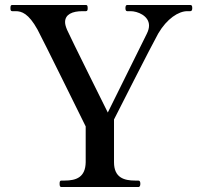

<svg xmlns="http://www.w3.org/2000/svg" viewBox="-20 -753 801 773"><path d="M537 0C543 0 545 -6 545 -13C545 -21 543 -26 537 -26H524C479 -26 439 -38 439 -100V-272C439 -272 592 -574 617 -618C652 -678 699 -708 734 -708H746C752 -708 754 -713 754 -720C754 -728 753 -733 746 -733H492C487 -733 485 -728 485 -720C485 -713 487 -708 492 -708H506C533 -708 580 -690 580 -650C580 -640 577 -629 571 -617L414 -300C414 -300 261 -607 250 -633C245 -645 242 -655 242 -664C242 -695 271 -708 312 -708H326C332 -708 333 -713 333 -720C333 -728 332 -733 326 -733H29C23 -733 22 -728 22 -720C22 -713 23 -708 29 -708H43C67 -708 95 -699 131 -634C148 -603 325 -244 325 -244V-100C324 -40 288 -26 240 -26H227C221 -26 220 -21 220 -13C220 -6 221 0 227 0Z"/></svg>

Font: Shippori Mincho OTF SemiBold
Style: Regular
Weight: 600
Designer: FONTDASU
Foundry: FONTDASU / Google Inc. / but / Adobe
Version: Version 3.300;hotconv 1.0.109;makeotfexe 2.5.65596